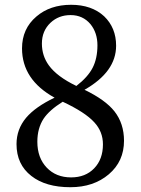

<svg xmlns="http://www.w3.org/2000/svg" viewBox="-20 -768 589 802"><path d="M274 14Q171 14 111 -33Q49 -81 49 -166Q49 -228 89 -276Q128 -322 208 -360Q72 -435 72 -566Q72 -648 132 -699Q189 -748 277 -748Q363 -748 415 -700Q465 -652 465 -577Q465 -468 333 -393Q420 -351 458 -303Q498 -252 498 -180Q498 -94 434.5 -40Q371 14 274 14ZM277 -27Q337 -27 373.5 -65Q410 -103 410 -165Q410 -218 374 -257Q336 -299 242 -343Q186 -308 162 -272Q136 -232 136 -176Q136 -109 175 -68Q214 -27 277 -27ZM299 -409Q347 -446 367 -485Q387 -524 387 -579Q387 -631 358 -667Q326 -705 275 -705Q225 -705 191 -673Q155 -639 155 -586Q155 -535 184 -495Q218 -448 299 -409Z"/></svg>

Font: GenRyuMin TW M
Style: Regular
Weight: 500
Version: Version 1.501;PS 1;hotconv 16.6.51;makeotf.lib2.5.65220